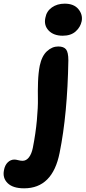

<svg xmlns="http://www.w3.org/2000/svg" viewBox="-140 -773 470 1053"><path d="M204.1 -577.1Q153.8 -577.1 126.7 -605.7Q99.6 -634.3 108.9 -675.8Q115.2 -711.4 144.5 -732.2Q173.8 -752.9 214.8 -752.9Q265.1 -752.9 289.8 -723.1Q314.5 -693.4 308.1 -657.2Q301.3 -624 274.9 -600.6Q248.5 -577.1 204.1 -577.1ZM-7.8 259.8Q-69.3 259.8 -98.1 231.4Q-127 203.1 -118.2 160.2Q-113.3 132.8 -97.4 117.4Q-81.5 102.1 -61 102.1Q-52.7 102.1 -40 105.5Q-27.3 108.9 -16.1 108.9Q3.9 108.9 18.6 90.1Q33.2 71.3 40 38.1Q55.7 -41.5 62.3 -114.3Q68.8 -187 67.9 -230.5Q66.9 -273.9 68.6 -323.7Q70.3 -373.5 78.1 -413.1Q89.4 -466.3 117.7 -492.2Q146 -518.1 179.2 -518.1Q209.5 -518.1 222.2 -502.2Q234.9 -486.3 234.9 -441.9Q230 -147.5 187 64.9Q148.4 259.8 -7.8 259.8Z"/></svg>

Font: Shantell Sans Normal
Style: Bold Italic
Weight: 700
Italic angle: -11.31°
Designer: Stephen Nixon, Anya Danilova, Shantell Martin
Foundry: Arrow Type
Version: Version 1.006;[559af2be0]